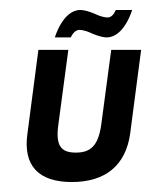

<svg xmlns="http://www.w3.org/2000/svg" viewBox="-20 -361 303 385"><path d="M203 -261 183 -111C177 -68 161 -55 132 -55C103 -55 91 -68 97 -111L117 -261H57L35 -93C26 -29 57 4 124 4C191 4 232 -29 241 -93L263 -261ZM162 -295C162 -295 181 -286 194 -286C229 -286 245 -341 245 -341H212C212 -341 207 -326 196 -326C185 -326 173 -332 173 -332C173 -332 154 -341 141 -341C106 -341 90 -286 90 -286H122C122 -286 128 -301 139 -301C150 -301 162 -295 162 -295Z"/></svg>

Font: Hussar Tani
Style: DwaKurs
Weight: 700
Foundry: Cannot Into Space Fonts
Version: Version 0.92